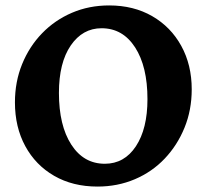

<svg xmlns="http://www.w3.org/2000/svg" viewBox="-20 -675 760 707"><path d="M339 12Q248 12 179.5 -27.5Q111 -67 73 -137Q35 -207 35 -298Q35 -374 61.5 -439Q88 -504 135 -552.5Q182 -601 245 -628Q308 -655 382 -655Q472 -655 540.5 -615.5Q609 -576 647.5 -506Q686 -436 686 -346Q686 -270 659.5 -205Q633 -140 586.5 -91Q540 -42 476.5 -15Q413 12 339 12ZM366 -72Q438 -72 480.5 -136.5Q523 -201 523 -310Q523 -430 477.5 -500.5Q432 -571 354 -571Q284 -571 240.5 -507.5Q197 -444 197 -333Q197 -213 242.5 -142.5Q288 -72 366 -72Z"/></svg>

Font: Petrona ExtraBold
Style: Regular
Weight: 800
Designer: Ringo R. Seeber
Foundry: Ringo R. Seeber
Version: Version 2.001; ttfautohint (v1.8.3)